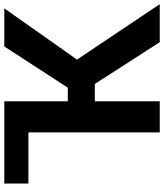

<svg xmlns="http://www.w3.org/2000/svg" viewBox="44 -794 751 878"><g transform="rotate(-90 419.0 -355.5)"><path d="M473.6 -296.9H394.5V0H252V-600.6H18.1V-710.9H394.5V-420.4H456.5L645 -710.9H819.3L585 -378.4L838.4 0H664.6Z"/></g></svg>

Font: Roboto Web
Style: Bold
Weight: 700
Designer: Google
Version: Version 1.200310; 2013